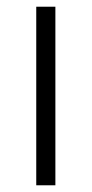

<svg xmlns="http://www.w3.org/2000/svg" viewBox="-20 -552 273 572"><path d="M145 0H88V-532H145Z"/></svg>

Font: Noto Sans Symbols Light
Style: Regular
Weight: 300
Version: Version 2.002